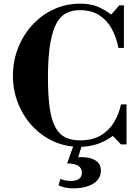

<svg xmlns="http://www.w3.org/2000/svg" viewBox="-20 -783 751 1041"><path d="M412 13Q333 13 267 -18Q201 -49 152.5 -102.5Q104 -156 77 -225.5Q50 -295 50 -372Q50 -449 76.5 -519Q103 -589 152 -644Q201 -699 268 -731Q335 -763 416 -763Q468 -763 505.5 -748.5Q543 -734 583 -704L627 -754H652V-523H622Q611 -581 585.5 -627.5Q560 -674 517.5 -701Q475 -728 412 -728Q375 -728 343.5 -714Q312 -700 289 -661.5Q266 -623 253 -550.5Q240 -478 240 -361Q240 -258 250.5 -191.5Q261 -125 283 -88Q305 -51 337.5 -36.5Q370 -22 413 -22Q481 -22 526.5 -49Q572 -76 598.5 -120.5Q625 -165 636 -217H666V0H636L592 -46Q549 -15 504.5 -1Q460 13 412 13ZM377 238Q347 238 326 232Q305 226 297 221L308 187Q316 191 332.5 194.5Q349 198 364 198Q392 198 408 187Q424 176 424 153Q424 104 344 103L383 -7H428L404 69H423Q470 69 498.5 87.5Q527 106 527 141Q527 187 486 212.5Q445 238 377 238Z"/></svg>

Font: Libre Bodoni
Style: Bold
Weight: 700
Designer: Pablo Impallari, Rodrigo Fuenzalida
Foundry: Impallari Type
Version: Version 2.005;gftools[0.9.23]